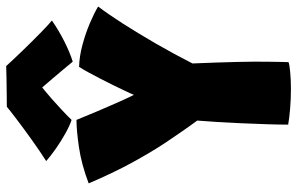

<svg xmlns="http://www.w3.org/2000/svg" viewBox="-182 -736 915 590"><g transform="rotate(-90 275.0 -440.5)"><path d="M200 -291.5Q183 -314.5 166.8 -338Q150.5 -361.5 134.2 -385.8Q118 -410 102.2 -436.5Q86.5 -463 70.5 -492.2Q54.5 -521.5 38.8 -554.5Q23 -587.5 7 -625Q65 -647 117.5 -654.8Q170 -662.5 202 -662.5Q206 -653 212.8 -636.5Q219.5 -620 228 -599.8Q236.5 -579.5 245.8 -558.5Q255 -537.5 263.5 -518.5Q272 -499.5 279 -486Q283 -496 290.8 -512.2Q298.5 -528.5 308 -548Q317.5 -567.5 328 -587.8Q338.5 -608 348 -625.5Q357.5 -643 365 -654.5Q398.5 -653.5 433.2 -644Q468 -634.5 498.8 -621.5Q529.5 -608.5 550.5 -596Q528 -566.5 498 -519.8Q468 -473 436 -417.5Q404 -362 375.5 -306Q377 -272.5 378.2 -236Q379.5 -199.5 380.2 -168.2Q381 -137 381 -118Q381 -96 380.8 -72.8Q380.5 -49.5 380.2 -32.5Q380 -15.5 379.5 -11Q373 -8 349.5 -5.8Q326 -3.5 297 -3.5Q266.5 -3.5 236.5 -6Q206.5 -8.5 187.5 -12Q187.5 -40.5 188.8 -78.5Q190 -116.5 191.8 -156.5Q193.5 -196.5 195.8 -232.2Q198 -268 200 -291.5ZM367.5 -878.5Q386.5 -857.5 414.5 -828.5Q442.5 -799.5 468.5 -774Q494.5 -748.5 507.5 -738Q476.5 -716.5 442 -699.2Q407.5 -682 381 -674Q367.5 -690.5 353.8 -706.8Q340 -723 327.8 -737.5Q315.5 -752 306.8 -762Q298 -772 295 -775.5H311.5Q305.5 -771 293.5 -761.2Q281.5 -751.5 266 -737.8Q250.5 -724 233.8 -708.5Q217 -693 202 -677.5Q185 -683 161.5 -696Q138 -709 115 -725Q92 -741 75.5 -755.5Q106 -775 141 -800Q176 -825 204.2 -846.5Q232.5 -868 242.5 -876.5Q253 -876.5 278 -876.8Q303 -877 329 -877.5Q355 -878 367.5 -878.5Z"/></g></svg>

Font: Grandstander Thin Black
Style: Regular
Weight: 900
Version: Version 1.200